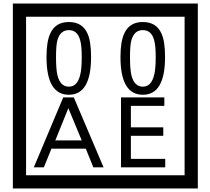

<svg xmlns="http://www.w3.org/2000/svg" viewBox="-20 -980 1195 1090"><path d="M1103 90H53V-960H1103ZM1028 15V-885H128V15ZM497 -656Q497 -442 371 -442Q244 -442 244 -656Q244 -744 265 -789Q294 -855 371 -855Q448 -855 477 -789Q497 -745 497 -656ZM444 -656Q444 -723 435 -752Q420 -809 371 -809Q322 -809 306 -752Q298 -723 298 -656Q298 -587 306 -553Q322 -488 371 -488Q419 -488 435 -554Q444 -587 444 -656ZM917 -656Q917 -442 791 -442Q664 -442 664 -656Q664 -744 685 -789Q714 -855 791 -855Q868 -855 897 -789Q917 -745 917 -656ZM864 -656Q864 -723 855 -752Q840 -809 791 -809Q742 -809 726 -752Q718 -723 718 -656Q718 -587 726 -553Q742 -488 791 -488Q839 -488 855 -554Q864 -587 864 -656ZM568 -30H510L467 -136H272L229 -30H172L339 -427H399ZM444 -183 368 -366 294 -183ZM918 -30H667V-427H913V-379H723V-257H907V-209H723V-78H918Z"/></svg>

Font: Unicode BMP Fallback SIL
Style: Regular
Weight: 400
Foundry: NRSI, SIL International
Version: Version 5.1 Based on Unicode 5.1